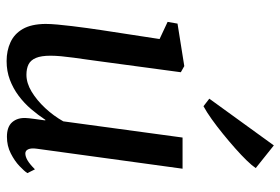

<svg xmlns="http://www.w3.org/2000/svg" viewBox="-160 -718 889 610"><g transform="rotate(90 285.0 -413.5)"><path d="M174.5 10.5Q141.5 10.5 114.8 -1.8Q88 -14 72.5 -41Q57 -68 56.5 -113Q56.5 -129 58.5 -151Q60.5 -173 63.5 -197.8Q66.5 -222.5 69.8 -246.5Q73 -270.5 76 -289.5L104.5 -475.5L50 -501L55.5 -532.5L190.5 -554L210 -543L175.5 -287Q173 -267 169.8 -245.2Q166.5 -223.5 163.8 -202.5Q161 -181.5 159.2 -162.8Q157.5 -144 157.5 -129Q157.5 -99.5 164.5 -82.8Q171.5 -66 185 -59.2Q198.5 -52.5 218 -52.5Q244.5 -52.5 271.8 -69Q299 -85.5 323.8 -112Q348.5 -138.5 366 -169.5L417.5 -548.5H516.5L453 -85.5Q450.5 -67.5 454.8 -58.2Q459 -49 468 -49Q478 -49 490 -56Q502 -63 518.5 -79.5L530.5 -55.5Q524.5 -46 508.2 -30.5Q492 -15 468 -2.8Q444 9.5 415 9.5Q383 9.5 368.5 -7.5Q354 -24.5 355.5 -51Q355.5 -54 356.2 -60.8Q357 -67.5 358.2 -76.8Q359.5 -86 360.8 -95.5Q362 -105 363 -112L361.5 -113Q346 -89.5 327 -67.2Q308 -45 284.5 -27.5Q261 -10 233.8 0.2Q206.5 10.5 174.5 10.5ZM294 -633.5 442.5 -838.5 514.5 -781Q507 -769.5 490.5 -752.5Q474 -735.5 452 -716Q430 -696.5 406 -677Q382 -657.5 359.2 -641.2Q336.5 -625 318 -615Z"/></g></svg>

Font: Merriweather 48pt
Style: Italic
Weight: 400
Italic angle: -7.8°
Version: Version 2.101